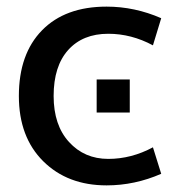

<svg xmlns="http://www.w3.org/2000/svg" viewBox="-20 -550 569 580"><path d="M272 -210V-310H372V-210ZM442 -413Q377 -448 307 -448Q230 -448 186 -399Q142 -350 142 -260Q142 -172 188.5 -121Q235 -70 307 -70Q377 -70 442 -105L467 -25Q387 10 302 10Q184 10 110.5 -63Q37 -136 37 -260Q37 -387 107 -458.5Q177 -530 302 -530Q387 -530 467 -495Z"/></svg>

Font: M PLUS 1p Medium
Style: Regular
Weight: 500
Version: Version 1.062